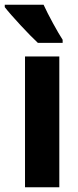

<svg xmlns="http://www.w3.org/2000/svg" viewBox="-49 -837 326 806"><path d="M134 -817H-29V-807C-3 -773 76 -688 110 -657H214V-670C194 -700 152 -777 134 -817ZM200 -51V-600H56V-51Z"/></svg>

Font: Noto Sans Tamil UI ExtraCondensed ExtraBold
Style: Regular
Weight: 800
Width: 2
Designer: Jelle Bosma - Monotype Design Team
Foundry: Monotype Imaging Inc.
Version: Version 2.004